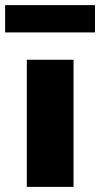

<svg xmlns="http://www.w3.org/2000/svg" viewBox="-47 -732 392 752"><path d="M58 0V-498H241V0ZM-27 -605V-712H325V-605Z"/></svg>

Font: Nunito Sans 10pt Black
Style: Regular
Weight: 900
Designer: Vernon Adams
Foundry: Vernon Adams
Version: Version 3.101;gftools[0.9.27]